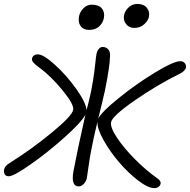

<svg xmlns="http://www.w3.org/2000/svg" viewBox="-40 -947 978 989"><path d="M651.9 -803.2Q625 -803.2 609.4 -823Q593.8 -842.8 599.1 -869.1Q604.5 -893.1 623.5 -909.9Q642.6 -926.8 667 -926.8Q699.7 -926.8 716.1 -907.2Q732.4 -887.7 727.1 -860.8Q723.6 -841.3 703.1 -822.3Q682.6 -803.2 651.9 -803.2ZM418.9 -793Q389.2 -793 375.2 -812.7Q361.3 -832.5 367.2 -863.8Q372.6 -887.7 390.6 -905.3Q408.7 -922.9 432.1 -922.9Q469.2 -922.9 484.9 -903.3Q500.5 -883.8 495.1 -854Q489.7 -827.6 470.2 -810.3Q450.7 -793 418.9 -793ZM5.9 -39.1Q-9.8 -39.1 -15.6 -49.1Q-21.5 -59.1 -19 -73.2Q-16.1 -91.8 8.8 -106.9Q120.1 -176.3 225.3 -262.7Q330.6 -349.1 336.9 -380.9Q342.8 -408.2 281.5 -482.7Q220.2 -557.1 162.1 -599.1Q141.1 -614.3 132.1 -624.8Q123 -635.3 125 -645Q126.5 -654.8 134.5 -660.9Q142.6 -667 154.8 -667Q184.1 -667 243.9 -612.5Q303.7 -558.1 353.3 -488.3Q402.8 -418.5 405.8 -379.9Q412.6 -404.3 416 -418.9Q430.7 -477.1 439 -530.8Q447.3 -584.5 450.9 -621.1Q454.6 -657.7 457 -668.9Q460 -684.1 468.5 -694.6Q477.1 -705.1 487.8 -705.1Q506.3 -705.1 517.1 -693.1Q527.8 -681.2 526.9 -662.1Q526.9 -650.9 524.7 -625.7Q522.5 -600.6 512.2 -541.3Q502 -481.9 485.8 -417Q484.9 -412.1 477.1 -381.6Q469.2 -351.1 465.8 -335.9Q482.9 -370.1 572 -442.1Q661.1 -514.2 757.8 -573Q854.5 -631.8 889.2 -631.8Q902.8 -631.8 911.4 -622.1Q919.9 -612.3 918 -598.1Q916 -589.8 907.2 -581.5Q898.4 -573.2 887.2 -567.9Q768.6 -509.3 653.3 -429.2Q538.1 -349.1 532.2 -317.9Q526.9 -291.5 562.7 -237.5Q598.6 -183.6 655 -127Q711.4 -70.3 767.1 -30.8Q790.5 -15.6 787.1 -1Q785.6 8.8 776.9 15.4Q768.1 22 754.9 22Q722.2 22 670.4 -18.1Q618.7 -58.1 572.3 -112.5Q525.9 -167 492.9 -226.1Q460 -285.2 461.9 -319.8Q441.9 -236.8 430.2 -174.8Q422.9 -138.7 415.5 -85.9Q408.2 -33.2 407.2 -28.8Q403.3 -11.7 391.1 0.7Q378.9 13.2 365.2 13.2Q345.2 13.2 338.1 -6.6Q331.1 -26.4 338.9 -67.9Q358.4 -171.9 399.9 -356Q378.9 -316.4 291.7 -238.8Q204.6 -161.1 117.4 -100.1Q30.3 -39.1 5.9 -39.1Z"/></svg>

Font: Shantell Sans Irregular
Style: Italic
Weight: 300
Italic angle: -11.31°
Designer: Stephen Nixon, Anya Danilova, Shantell Martin
Foundry: Arrow Type
Version: Version 1.006;[9816181b4]